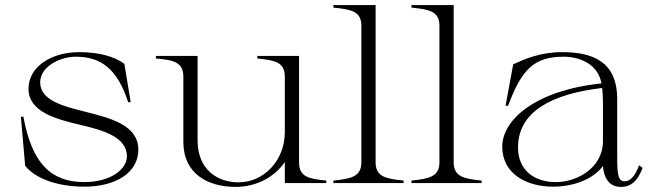

<svg xmlns="http://www.w3.org/2000/svg" viewBox="-20 -720 2574 755"><path d="M312 14C438 14 524 -43 524 -131C524 -228 416 -255 314 -281C224 -303 138 -327 138 -396C138 -459 217 -497 278 -497C374 -497 441 -452 484 -318H494L469 -469C431 -498 367 -515 292 -515C183 -515 92 -459 92 -370C93 -281 197 -252 296 -229C390 -207 479 -180 479 -105C479 -54 414 -4 312 -4C182 -4 106 -75 72 -261H62L79 -68C120 -17 207 14 312 14Z M907 15C989 15 1061 -25 1100 -83V0H1263V-10C1192 -17 1156 -25 1156 -82V-500H992V-490C1063 -483 1100 -475 1100 -418V-201C1100 -87 1016 -3 918 -3C836 -3 757 -52 757 -168V-500H593V-490C664 -484 701 -475 701 -418V-162C701 -36 798 15 907 15Z M1291 -10V0H1567V-10C1497 -17 1457 -25 1457 -82V-700H1291V-690C1363 -683 1401 -675 1401 -618V-82C1401 -26 1362 -17 1291 -10Z M1598 -10V0H1874V-10C1804 -17 1764 -25 1764 -82V-700H1598V-690C1670 -683 1708 -675 1708 -618V-82C1708 -26 1669 -17 1598 -10Z M2154 14C2238 14 2312 -16 2351 -67C2356 -9 2383 15 2422 15C2462 15 2488 -9 2507 -60L2493 -70C2478 -28 2458 -7 2437 -7C2410 -7 2407 -36 2407 -103V-330C2407 -481 2307 -515 2189 -515C2103 -515 2039 -486 1998 -467L1968 -304H1978C2032 -449 2081 -497 2197 -497C2252 -497 2331 -473 2345 -392C2087 -365 1955 -250 1955 -143C1955 -37 2050 14 2154 14ZM2164 -4C2085 -4 2017 -48 2017 -140C2017 -282 2151 -351 2348 -374C2350 -357 2351 -333 2351 -316V-165C2351 -60 2249 -3 2164 -4Z"/></svg>

Font: Sprat Light
Style: Regular
Weight: 300
Designer: Ethan Nakache
Foundry: Collletttivo
Version: Version 2.000;Glyphs 3.2 (3217)